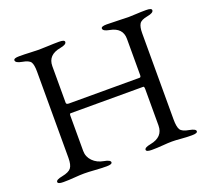

<svg xmlns="http://www.w3.org/2000/svg" viewBox="-114 -797 1037 947"><g transform="rotate(-20 405.0 -324.0)"><path d="M682 -100Q682 -61 691.5 -45.5Q701 -30 737 -24Q770 -18 770 -6Q770 5 741 5Q712 5 684 2.5Q656 0 637 0Q618 0 588 2.5Q558 5 530 5Q501 5 501 -6Q501 -18 534 -24Q602 -37 602 -97V-287Q602 -302 597 -302H215Q210 -302 210 -291V-106Q210 -75 232 -52.5Q254 -30 289 -24Q322 -18 322 -6Q322 5 293 5Q265 5 231.5 2.5Q198 0 176 0Q156 0 125 2.5Q94 5 66 5Q37 5 37 -6Q37 -18 70 -24Q106 -31 118 -46.5Q130 -62 130 -99V-551Q130 -588 121 -602Q112 -616 77 -622Q44 -628 44 -642Q44 -653 73 -653Q102 -653 130 -651.5Q158 -650 176 -650Q195 -650 224 -651.5Q253 -653 282 -653Q311 -653 311 -642Q311 -628 278 -622Q210 -610 210 -551V-359Q210 -350 224 -350H595Q602 -350 602 -362V-552Q602 -610 536 -622Q503 -628 503 -642Q503 -653 532 -653Q560 -653 593.5 -651.5Q627 -650 648 -650Q664 -650 687 -651.5Q710 -653 739 -653Q768 -653 768 -642Q768 -628 735 -622Q701 -616 691.5 -600.5Q682 -585 682 -552Z"/></g></svg>

Font: EB Garamond SC 12
Style: Regular
Weight: 400
Version: Version 0.016 ; ttfautohint (v0.97) -l 8 -r 50 -G 200 -x 0 -